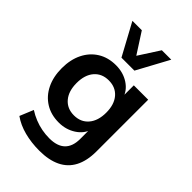

<svg xmlns="http://www.w3.org/2000/svg" viewBox="-275 -860 1153 1153"><g transform="rotate(45 302.0 -283.5)"><path d="M293 190Q225 190 165.5 174.5Q106 159 61 127L97 40Q125 58 156 70.5Q187 83 219 89Q251 95 283 95Q350 95 383.5 62.5Q417 30 417 -34V-124H426Q411 -73 363.5 -42.5Q316 -12 256 -12Q190 -12 141 -42.5Q92 -73 65 -128Q38 -183 38 -256Q38 -329 65 -383.5Q92 -438 141 -468.5Q190 -499 256 -499Q318 -499 364.5 -468.5Q411 -438 425 -388H417V-489H539V-49Q539 30 511 83.5Q483 137 428 163.5Q373 190 293 190ZM290 -107Q348 -107 382 -147Q416 -187 416 -256Q416 -325 382 -364.5Q348 -404 290 -404Q232 -404 198 -364.5Q164 -325 164 -256Q164 -187 198 -147Q232 -107 290 -107ZM247 -554 137 -757H217L302 -625L387 -757H467L357 -554Z"/></g></svg>

Font: Nunito Sans 12pt ExtraLight
Style: Regular
Weight: 200
Version: Version 3.101;gftools[0.9.27]